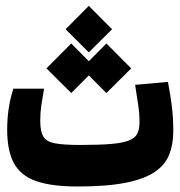

<svg xmlns="http://www.w3.org/2000/svg" viewBox="-20 -642 626 666"><path d="M248.5 4.9Q158.7 4.9 105.2 -13.9Q51.8 -32.7 28.3 -75.9Q4.9 -119.1 4.9 -192.4Q4.9 -268.6 26.4 -334.5H132.8Q126.5 -298.8 123 -274.2Q119.6 -249.5 119.6 -223.1Q119.6 -187 129.9 -168.9Q140.1 -150.9 169.9 -145Q199.7 -139.2 258.3 -139.2Q326.2 -139.2 366.9 -142.8Q407.7 -146.5 428.7 -155.3Q449.7 -164.1 456.8 -179.4Q463.9 -194.8 463.9 -218.8Q463.9 -247.6 459.7 -275.4Q455.6 -303.2 448.7 -347.7L562.5 -357.9Q571.8 -309.1 576.4 -271Q581.1 -232.9 581.1 -187Q581.1 -141.6 567.1 -106Q553.2 -70.3 517.1 -45.7Q481 -21 416 -8.1Q351.1 4.9 248.5 4.9ZM349.1 -319.3 288.1 -380.4 227.1 -319.3 141.1 -404.8 227.1 -491.2 288.1 -429.7 349.1 -491.2 435.1 -404.8ZM288.1 -460.4 207.5 -540.5 288.1 -621.6 368.7 -540.5Z"/></svg>

Font: CaskaydiaMono NF
Style: Bold
Weight: 700
Designer: Aaron Bell
Foundry: Saja Typeworks
Version: Version 2111.001; ttfautohint (v1.8.4);Nerd Fonts 3.1.1